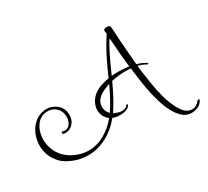

<svg xmlns="http://www.w3.org/2000/svg" viewBox="-133 -745 1169 1078"><g transform="rotate(-30 452.0 -206.5)"><path d="M830 122Q799 122 775 101Q750 79 731.5 44Q713 9 701 -34Q687 -79 680 -120Q672 -163 667 -201.5Q662 -240 659 -265Q649 -266 640 -266.5Q631 -267 622 -267Q600 -267 578 -264.5Q556 -262 533 -257Q510 -206 488.5 -167Q467 -128 446 -97Q458 -92 471 -87.5Q484 -83 497 -83Q508 -83 518 -87Q528 -91 535 -101Q536 -102 538 -102Q540 -102 542 -100Q544 -98 541 -93Q532 -80 515 -74Q498 -68 478 -68Q450 -68 430 -77Q387 -23 329 7.5Q271 38 208 38Q180 38 152.5 31.5Q125 25 98 12Q56 -8 35 -38Q16 -62 7 -89Q-2 -116 -2 -144Q-2 -184 13.5 -219.5Q29 -255 58 -278.5Q87 -302 125 -305Q166 -307 198 -282Q230 -257 230 -212Q230 -178 209.5 -156.5Q189 -135 162 -135Q158 -135 154 -135.5Q150 -136 146 -137Q142 -138 142 -144Q142 -151 147 -151Q152 -151 155.5 -149.5Q159 -148 163 -148Q183 -148 196.5 -164.5Q210 -181 211 -209Q211 -247 188 -269Q165 -291 135 -291Q90 -291 63.5 -258Q37 -225 34 -179Q33 -175 33 -171Q33 -167 33 -162Q33 -119 54 -80Q75 -41 117 -15Q170 16 225 16Q278 16 326.5 -11Q375 -38 414 -85Q396 -99 387 -117.5Q378 -136 378 -155Q378 -179 390 -202.5Q402 -226 423 -242Q458 -269 523 -280Q546 -335 576 -394Q606 -453 639 -502L636 -520V-522Q636 -529 643 -532Q650 -535 657 -535Q665 -535 672 -531.5Q679 -528 679 -521Q682 -451 697 -271Q714 -266 729 -259.5Q744 -253 755 -246L758 -241Q758 -238 753 -238Q750 -238 746 -240Q731 -251 698 -259L705 -204Q710 -169 716.5 -128.5Q723 -88 734 -47Q744 -6 761 29Q776 63 796 84.5Q816 106 843 106Q871 106 892 79Q896 75 899 75Q903 75 905 77.5Q907 80 903 85Q890 107 870 114.5Q850 122 830 122ZM657 -280Q652 -319 648 -365Q644 -411 640 -471Q623 -448 600.5 -403Q578 -358 545 -283Q556 -284 566.5 -284.5Q577 -285 587 -285Q604 -285 621 -283.5Q638 -282 657 -280ZM431 -108Q451 -136 469.5 -170Q488 -204 510 -251Q487 -243 469.5 -235Q452 -227 440 -217Q410 -192 410 -158Q410 -131 431 -108Z"/></g></svg>

Font: Puppies Play
Style: Regular
Weight: 400
Designer: Robert E. Leuschke
Foundry: Robert E. Leuschke
Version: Version 1.010; ttfautohint (v1.8.3)